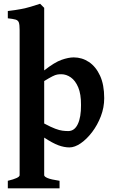

<svg xmlns="http://www.w3.org/2000/svg" viewBox="-20 -777 609 1031"><path d="M539.6 -250Q539.6 -199.7 521.5 -152.6Q503.4 -105.5 474.6 -67.6Q445.8 -29.8 413.6 -7.6Q381.3 14.6 353 14.6Q324.7 14.6 293.7 3.2Q262.7 -8.3 217.3 -38.1V163.6Q217.3 171.4 235.6 179.2Q253.9 187 299.8 193.8V234.4H22V193.8Q85.4 178.7 85.4 163.6V-615.7Q85.4 -644 81.3 -656Q77.1 -668 63.5 -671.9Q49.8 -675.8 22 -678.7V-717.8Q64 -722.7 92.8 -728.3Q121.6 -733.9 145.3 -741Q168.9 -748 195.3 -756.8L217.3 -734.9V-398.9Q273.4 -442.9 310.8 -455.8Q348.1 -468.8 376 -468.8Q420.4 -468.8 457.5 -444.1Q494.6 -419.4 517.1 -370.8Q539.6 -322.3 539.6 -250ZM415 -212.9Q415.5 -271.5 400.1 -307.9Q384.8 -344.2 360.4 -361.3Q335.9 -378.4 309.1 -378.4Q297.4 -378.4 287.4 -376.7Q277.3 -375 261.7 -367.2Q246.1 -359.4 217.3 -341.8V-113.8Q253.9 -94.2 276.9 -85.7Q299.8 -77.1 315.9 -75.2Q332 -73.2 347.2 -73.2Q380.4 -73.7 397.9 -110.8Q415.5 -147.9 415 -212.9Z"/></svg>

Font: Gentium Book Plus
Style: Bold
Weight: 700
Designer: Victor Gaultney, Annie Olsen, Iska Routamaa, Becca Hirsbrunner
Foundry: SIL International
Version: Version 6.101